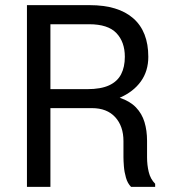

<svg xmlns="http://www.w3.org/2000/svg" viewBox="-20 -731 680 751"><path d="M555.2 -115.2Q555.2 -85.4 561.8 -58.1Q568.4 -30.8 586.9 -12.2V0H492.7Q479 -13.7 472.7 -35.9Q466.3 -58.1 464.6 -80.6Q462.9 -103 462.9 -116.2V-179.2Q462.9 -237.3 430.7 -272.7Q398.4 -308.1 339.4 -308.1H177.2V0H85.4V-710.9H330.6Q442.4 -710.9 501.2 -659.4Q560.1 -607.9 560.1 -508.8Q560.1 -453.1 531 -412.6Q502 -372.1 448.2 -348.6Q488.3 -335.4 511.7 -311Q535.2 -286.6 545.2 -253.4Q555.2 -220.2 555.2 -180.2ZM321.3 -382.3Q374.5 -382.3 406.7 -397.2Q439 -412.1 453.6 -440.4Q468.3 -468.8 468.3 -508.8Q468.3 -566.9 435.3 -601.6Q402.3 -636.2 328.6 -636.2H177.2V-382.3Z"/></svg>

Font: Robert Sans Medium
Style: Regular
Weight: 500
Designer: Christian Robertson (extended by Adam Twardoch)
Foundry: Google
Version: Version 12.135;April 2, 2019;FontCreator 11.5.0.2425 64-bit;